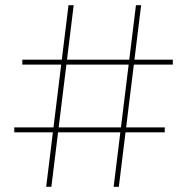

<svg xmlns="http://www.w3.org/2000/svg" viewBox="-20 -720 722 740"><path d="M504 -700H524L438 0H418ZM35 -229H615V-210H35ZM244 -700H264L178 0H158ZM66 -490H646V-471H66Z"/></svg>

Font: Montserrat
Style: Regular
Weight: 400
Designer: Julieta Ulanovsky
Foundry: Julieta Ulanovsky
Version: Version 8.000